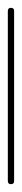

<svg xmlns="http://www.w3.org/2000/svg" viewBox="-20 -470 56 490"><path d="M0 -8H16V-442H0ZM8 -16Q4 -16 2 -14Q0 -12 0 -8Q0 -4 2 -2Q4 0 8 0Q12 0 14 -2Q16 -4 16 -8Q16 -12 14 -14Q12 -16 8 -16ZM8 -450Q4 -450 2 -448Q0 -446 0 -442Q0 -438 2 -436Q4 -434 8 -434Q12 -434 14 -436Q16 -438 16 -442Q16 -446 14 -448Q12 -450 8 -450Z"/></svg>

Font: Wavefont ExtraLight
Style: Regular
Weight: 250
Version: Version 3.004;gftools[0.9.33]